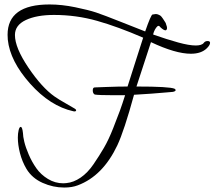

<svg xmlns="http://www.w3.org/2000/svg" viewBox="-20 -707 962 861"><path d="M60 -90Q60 -108 63.5 -123Q67 -138 73 -138Q80 -138 83 -110Q83 -96 89 -71Q95 -46 109 -13.5Q123 19 143 47.5Q163 76 195 95.5Q227 115 264 115Q271 115 278 114Q310 111 341.5 89.5Q373 68 399 30Q425 -8 446 -44Q467 -80 487.5 -132Q508 -184 518 -211.5Q528 -239 541 -280Q540 -280 532.5 -280Q525 -280 513.5 -280Q502 -280 490 -280Q423 -280 405 -283Q396 -288 396 -301.5Q396 -315 405 -315L458 -317Q510 -319 552 -319Q564 -356 588 -432Q612 -508 622 -538Q509 -587 415.5 -613.5Q322 -640 222 -640Q144 -640 95.5 -617Q47 -594 47 -550Q47 -493 107.5 -403.5Q168 -314 225 -274Q245 -260 275.5 -243Q306 -226 315 -220Q323 -215 321 -210.5Q319 -206 309 -208Q205 -231 115 -332Q25 -433 15 -529Q14 -540 14 -551Q14 -687 202 -687Q257 -687 317.5 -674.5Q378 -662 411 -651Q444 -640 524.5 -608Q605 -576 631 -566Q657 -641 664 -642Q666 -642 668 -642.5Q670 -643 671.5 -643Q673 -643 674.5 -643.5Q676 -644 678 -644Q684 -644 689 -642Q694 -640 697.5 -638Q701 -636 705 -631Q709 -626 710.5 -623.5Q712 -621 717 -613.5Q722 -606 723 -604Q724 -601 725 -597.5Q726 -594 727 -591.5Q728 -589 728.5 -586.5Q729 -584 729 -581Q729 -577 727 -574Q725 -571 722 -571Q714 -571 699 -585Q695 -591 691 -591Q686 -591 680 -582.5Q674 -574 670.5 -565Q667 -556 667 -552Q730 -530 779 -516.5Q828 -503 858 -503Q871 -503 880.5 -506Q890 -509 894 -515Q900 -523 911 -523Q922 -523 922 -515Q922 -505 908 -491Q883 -466 836 -466Q767 -466 657 -518Q596 -333 592 -319Q741 -319 763 -309Q770 -304 766.5 -300Q763 -296 755 -295Q752 -295 726 -292.5Q700 -290 658.5 -287Q617 -284 581 -282Q537 -121 506 -55Q441 82 329 124Q303 134 268 134Q218 134 171 113Q124 92 99 51Q79 17 69.5 -20.5Q60 -58 60 -90Z"/></svg>

Font: Bilbo Swash Caps
Style: Regular
Weight: 400
Designer: Robert E. Leuschke
Foundry: Robert E. Leuschke
Version: Version 1.002